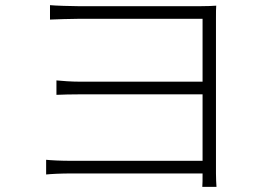

<svg xmlns="http://www.w3.org/2000/svg" viewBox="-20 -707 1040 745"><path d="M820 18C819 2 818 -13 818 -34V-637C818 -661 818 -673 819 -685C804 -684 786 -683 758 -683H284C260 -683 192 -685 174 -687V-631C191 -632 260 -634 284 -634H766V-390H294C256 -390 219 -393 199 -395V-339C221 -340 256 -341 296 -341H766V-83H257C215 -83 178 -85 159 -87V-30C178 -32 216 -34 258 -34H766C766 -8 766 6 765 18Z"/></svg>

Font: Noto Sans CJK Light
Style: Regular
Weight: 300
Designer: Ryoko NISHIZUKA (kana & ideographs); Paul D. Hunt (Latin, Greek & Cyrillic); Wenlong ZHANG (bopomofo); Sandoll Communica
Foundry: Adobe Systems Incorporated
Version: Version 1.000;PS 1;hotconv 1.0.78;makeotf.lib2.5.61930